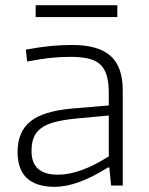

<svg xmlns="http://www.w3.org/2000/svg" viewBox="-20 -718 576 743"><path d="M192 5Q48 5 48 -130Q48 -208 97.5 -248Q147 -288 259 -298L401 -310V-358Q401 -397 393.5 -424Q386 -451 369 -467.5Q352 -484 323.5 -491Q295 -498 252 -498Q214 -498 175.5 -494Q137 -490 85 -480L80 -526Q135 -536 176 -540Q217 -544 259 -544Q360 -544 407.5 -502Q455 -460 455 -369V0H410L403 -70H398Q279 5 192 5ZM204 -42Q290 -42 401 -113V-271L272 -259Q224 -254 191.5 -245.5Q159 -237 139 -222Q119 -207 110.5 -185.5Q102 -164 102 -133Q102 -42 204 -42ZM118 -698H434V-652H118Z"/></svg>

Font: Encode Sans Wide
Style: ExtraLight
Weight: 200
Designer: Pablo Impallari, Andres Torresi
Foundry: Pablo Impallari, Andres Torresi
Version: Version 1.000; ttfautohint (v1.00) -l 8 -r 50 -G 200 -x 14 -